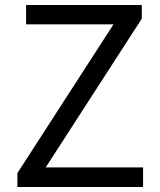

<svg xmlns="http://www.w3.org/2000/svg" viewBox="-20 -753 643 773"><path d="M50 0V-56L437 -655H85V-733H551V-678L164 -79H556V0Z"/></svg>

Font: Gothic Nguyen
Style: Regular
Weight: 400
Designer: MORI Takayuki
Version: Version 1.220;July 21, 2023;FontCreator 14.0.0.2814 64-bit